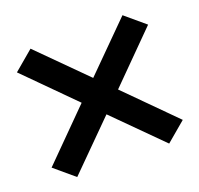

<svg xmlns="http://www.w3.org/2000/svg" viewBox="-102 -727 803 773"><g transform="rotate(-20 300.0 -340.0)"><path d="M103 -65 19 -136 222 -340 19 -544 103 -615 300 -418 497 -615 581 -544 378 -340 581 -136 497 -65 300 -262Z"/></g></svg>

Font: Iosevka Fixed Extended
Style: Bold
Weight: 700
Width: 7
Monospace: yes
Designer: Belleve Invis
Foundry: Belleve Invis
Version: Version 24.1.1; ttfautohint (v1.8.4)